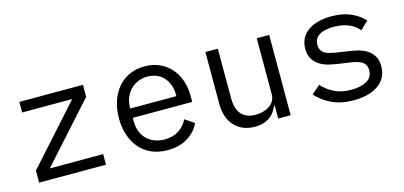

<svg xmlns="http://www.w3.org/2000/svg" viewBox="-53 -854 2507 1192"><g transform="rotate(-15 1200.0 -258.0)"><path d="M85 0V-77L418 -448H96V-516H505V-439L172 -68H515V0Z M909 12Q853 12 808.5 -7Q764 -26 732.5 -61.5Q701 -97 684 -146.5Q667 -196 667 -257Q667 -319 684.5 -369Q702 -419 733 -454.5Q764 -490 807.5 -509Q851 -528 904 -528Q956 -528 998.5 -509Q1041 -490 1071 -456.5Q1101 -423 1117 -377Q1133 -331 1133 -276V-238H751V-214Q751 -180 762 -151Q773 -122 793.5 -101Q814 -80 843.5 -68.5Q873 -57 909 -57Q961 -57 999 -81Q1037 -105 1057 -147L1116 -107Q1093 -55 1039.5 -21.5Q986 12 909 12ZM904 -462Q871 -462 843 -450Q815 -438 794.5 -417Q774 -396 762.5 -367.5Q751 -339 751 -305V-298H1047V-309Q1047 -343 1036.5 -371Q1026 -399 1007.5 -419.5Q989 -440 962.5 -451Q936 -462 904 -462Z M1622 -84H1618Q1610 -65 1598 -47.5Q1586 -30 1568.5 -17Q1551 -4 1527 4Q1503 12 1471 12Q1390 12 1341 -39.5Q1292 -91 1292 -185V-516H1372V-199Q1372 -128 1403 -93.5Q1434 -59 1494 -59Q1518 -59 1541 -65Q1564 -71 1582 -83Q1600 -95 1611 -113.5Q1622 -132 1622 -158V-516H1702V0H1622Z M2106 12Q2025 12 1966.5 -15.5Q1908 -43 1867 -89L1921 -136Q1958 -97 2002 -76Q2046 -55 2108 -55Q2168 -55 2206.5 -76.5Q2245 -98 2245 -144Q2245 -164 2237.5 -177.5Q2230 -191 2217 -199Q2204 -207 2188 -211.5Q2172 -216 2154 -219L2073 -231Q2046 -235 2014.5 -242Q1983 -249 1957 -264.5Q1931 -280 1913.5 -306Q1896 -332 1896 -374Q1896 -413 1911.5 -441.5Q1927 -470 1955 -489.5Q1983 -509 2021 -518.5Q2059 -528 2104 -528Q2174 -528 2225.5 -506Q2277 -484 2314 -445L2262 -396Q2253 -407 2239.5 -418.5Q2226 -430 2206.5 -439.5Q2187 -449 2161 -455Q2135 -461 2101 -461Q2040 -461 2007.5 -440Q1975 -419 1975 -379Q1975 -359 1982.5 -345.5Q1990 -332 2003 -324Q2016 -316 2032.5 -311.5Q2049 -307 2066 -304L2147 -292Q2175 -288 2206 -281Q2237 -274 2263 -258.5Q2289 -243 2306.5 -217Q2324 -191 2324 -149Q2324 -72 2264.5 -30Q2205 12 2106 12Z"/></g></svg>

Font: PlemolJP35 Console
Style: Regular
Weight: 400
Version: v2.0.3; ttfautohint (v1.8.4.7-5d5b-dirty) -l 6 -r 45 -G 200 